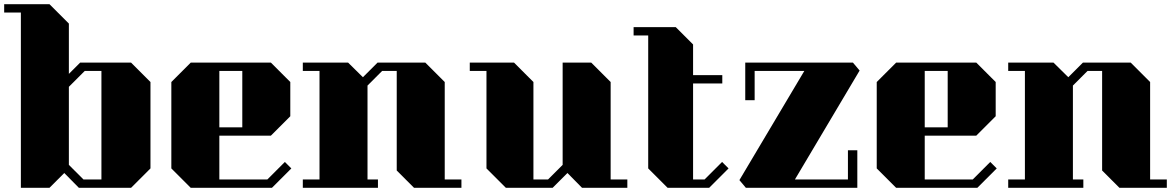

<svg xmlns="http://www.w3.org/2000/svg" viewBox="-20 -900 5631 920"><path d="M701 -507V-93L608 0H358L288 -71L217 0H80V-840H0V-880H217L310 -787V-546L364 -600H608ZM380 -40H466V-560H386L310 -484V-110Z M894 0H1283L1376 -93L1345 -124L1261 -40H1031V-250H1278L1371 -343V-507L1278 -600H894L801 -507V-93ZM1031 -560H1141V-290H1031Z M2191 -40V0H1964L1881 -83V-560H1811L1741 -490V-40H1791V0H1431V-40H1511V-560H1431V-600H1648L1719 -530L1789 -600H2018L2111 -507V-40Z M2986 -40V0H2769L2699 -71L2628 0H2404L2311 -93V-560H2231V-600H2443L2536 -507V-40H2606L2676 -110V-600H2813L2906 -507V-40Z M3471 -93 3378 0H3179L3086 -93V-730H3016V-770H3218L3301 -687V-540H3441V-500H3301V-40H3356L3440 -124Z M3554 0H4088V-180H4043V-40H3789L4099 -562L4067 -600H3551V-420H3596V-560H3834L3523 -37Z M4274 0H4663L4756 -93L4725 -124L4641 -40H4411V-250H4658L4751 -343V-507L4658 -600H4274L4181 -507V-93ZM4411 -560H4521V-290H4411Z M5571 -40V0H5344L5261 -83V-560H5191L5121 -490V-40H5171V0H4811V-40H4891V-560H4811V-600H5028L5099 -530L5169 -600H5398L5491 -507V-40Z"/></svg>

Font: Kumar One
Style: Regular
Weight: 400
Designer: Parimal Parmar
Foundry: Indian Type Foundry
Version: Version 1.000;PS 1.000;hotconv 1.0.88;makeotf.lib2.5.647800